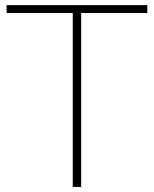

<svg xmlns="http://www.w3.org/2000/svg" viewBox="-20 -739 608 759"><path d="M562.5 -718.8V-687.5H300.8V0H267.6V-687.5H5.9V-718.8Z"/></svg>

Font: Min Sans VF VF
Style: Regular
Weight: 400
Designer: Jinseong-Kim, NotoSansCJK, Nunito
Foundry: Jinseong-Kim
Version: Version 1.420;Glyphs 3.1.2 (3151)